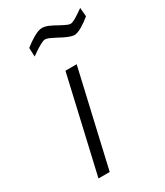

<svg xmlns="http://www.w3.org/2000/svg" viewBox="-182 -798 753 874"><g transform="rotate(-30 194.5 -361.0)"><path d="M184 -500H243L128 0H69ZM229 -648Q225 -650 205 -660Q185 -670 174 -670Q156 -670 95 -626L93 -672Q116 -691 143 -706.5Q170 -722 188 -722Q203 -722 221 -714.5Q239 -707 263 -693Q267 -691 284.5 -682Q302 -673 312 -673Q322 -673 342.5 -685.5Q363 -698 385 -714L389 -668Q368 -650 343 -635Q318 -620 301 -620Q279 -620 229 -648Z"/></g></svg>

Font: Cairo Light
Style: Italic
Weight: 300
Italic angle: -13°
Designer: Mohamed Gaber, Accademia di Belle Arti di Urbino and others
Foundry: Kief Type Foundry, Accademia di Belle Arti di Urbino and others
Version: Version 3.011